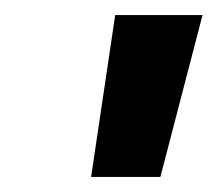

<svg xmlns="http://www.w3.org/2000/svg" viewBox="-20 -775 289 255"><path d="M101 -540 133 -755H249L193 -540Z"/></svg>

Font: DM Sans 18pt
Style: Bold Italic
Weight: 700
Italic angle: -10°
Designer: Colophon Foundry, Jonny Pinhorn
Foundry: Colophon Foundry
Version: Version 4.004;gftools[0.9.30]